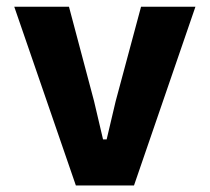

<svg xmlns="http://www.w3.org/2000/svg" viewBox="-20 -566 640 586"><path d="M211.5 0 23.5 -545.5H190.5L267 -257.5L294.5 -140.5H305.5L333 -257L410.5 -545.5H576.5L389 0Z"/></svg>

Font: Spline Sans Mono
Style: Bold
Weight: 700
Designer: Eben Sorkin, Mirko Velimirovic
Foundry: Sorkin Type
Version: Version 1.004